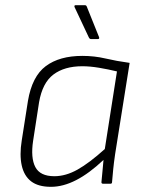

<svg xmlns="http://www.w3.org/2000/svg" viewBox="-20 -710 561 742"><path d="M177 12Q128 12 100.5 -9Q73 -30 64 -70.5Q55 -111 64 -167L88 -320Q104 -415 157 -454.5Q210 -494 298 -494Q345 -494 387.5 -484Q430 -474 481 -467L425 -115Q420 -81 417.5 -55.5Q415 -30 413 -6Q413 0 407 0H378Q372 0 372 -6Q374 -26 376 -48Q378 -70 380 -92Q325 -40 274.5 -14Q224 12 177 12ZM190 -29Q234 -29 279.5 -54.5Q325 -80 385 -134L432 -434Q399 -442 363.5 -448Q328 -454 298 -454Q229 -454 186.5 -422Q144 -390 131 -315L108 -166Q98 -100 116.5 -64.5Q135 -29 190 -29ZM332 -559Q326 -559 323 -566L268 -683Q267 -686 268 -688Q269 -690 272 -690H308Q314 -690 316 -683L363 -566Q365 -559 358 -559Z"/></svg>

Font: Sofia Sans ExtraLight
Style: Italic
Weight: 250
Italic angle: -9°
Version: Version 4.100-B